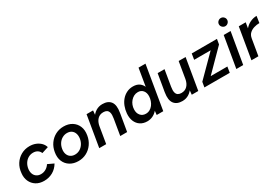

<svg xmlns="http://www.w3.org/2000/svg" viewBox="55 -1699 3870 2683"><g transform="rotate(-30 1989.5 -357.0)"><path d="M259 12Q184 12 131 -21.5Q78 -55 52.5 -112Q27 -169 35 -239Q42 -321 81 -382Q120 -443 182 -477.5Q244 -512 318 -512Q373 -512 417.5 -494Q462 -476 493 -445Q524 -414 536 -372L429 -338Q415 -372 386.5 -390Q358 -408 317 -408Q274 -408 238 -387Q202 -366 178.5 -329Q155 -292 148 -243Q143 -199 155.5 -165.5Q168 -132 197 -112Q226 -92 267 -92Q311 -92 348 -114Q385 -136 407 -172L503 -127Q463 -59 399.5 -23.5Q336 12 259 12Z M813 12Q735 12 678.5 -23Q622 -58 596.5 -119.5Q571 -181 585 -262Q597 -336 637 -392.5Q677 -449 737 -480.5Q797 -512 868 -512Q946 -512 1002 -477Q1058 -442 1083.5 -380.5Q1109 -319 1095 -238Q1083 -164 1043 -107.5Q1003 -51 943.5 -19.5Q884 12 813 12ZM815 -91Q857 -91 892 -111Q927 -131 951 -166.5Q975 -202 983 -249Q990 -297 977.5 -333Q965 -369 936 -389Q907 -409 865 -409Q824 -409 788.5 -389Q753 -369 729 -333.5Q705 -298 697 -251Q689 -203 702 -167Q715 -131 744.5 -111Q774 -91 815 -91Z M1151 0 1235 -500H1340L1331 -408L1263 0ZM1490 0 1533 -257 1647 -270 1601 0ZM1533 -257Q1543 -317 1534.5 -349Q1526 -381 1504.5 -394Q1483 -407 1451 -407Q1393 -408 1355.5 -369.5Q1318 -331 1306 -260L1263 -262Q1277 -342 1309 -397.5Q1341 -453 1388.5 -482.5Q1436 -512 1494 -512Q1586 -512 1627.5 -456Q1669 -400 1649 -285L1645 -257Z M2078 0 2088 -93 2189 -700H2301L2184 0ZM1923 12Q1859 12 1813 -18Q1767 -48 1744.5 -102Q1722 -156 1728 -227Q1733 -285 1753 -337Q1773 -389 1807 -428Q1841 -467 1887 -489.5Q1933 -512 1988 -512Q2052 -512 2092 -482Q2132 -452 2149 -399Q2166 -346 2160 -276Q2156 -205 2135.5 -151.5Q2115 -98 2082.5 -61.5Q2050 -25 2009 -6.5Q1968 12 1923 12ZM1958 -90Q1993 -90 2022 -106Q2051 -122 2071.5 -149Q2092 -176 2103.5 -209Q2115 -242 2117 -277Q2120 -336 2090 -372.5Q2060 -409 2009 -409Q1973 -409 1943.5 -393.5Q1914 -378 1891.5 -352Q1869 -326 1856.5 -293Q1844 -260 1843 -225Q1840 -166 1872 -128Q1904 -90 1958 -90Z M2644 0 2653 -92 2721 -500H2833L2749 0ZM2336 -228 2382 -500H2493L2450 -243ZM2450 -243Q2440 -184 2448.5 -151.5Q2457 -119 2479.5 -106Q2502 -93 2532 -93Q2590 -92 2628 -130.5Q2666 -169 2678 -240L2720 -238Q2707 -158 2674.5 -102.5Q2642 -47 2595 -17.5Q2548 12 2489 12Q2398 12 2356.5 -44.5Q2315 -101 2334 -215L2338 -243Z M2928 -17 2862 -83 3263 -486 3325 -418ZM2848 0 2862 -83 2932 -93H3272L3257 0ZM2917 -406 2932 -500H3339L3325 -418L3253 -406Z M3363 0 3448 -500H3559L3474 0ZM3530 -595Q3504 -595 3484 -614.5Q3464 -634 3464 -661Q3464 -688 3484 -707Q3504 -726 3530 -726Q3557 -726 3576.5 -707Q3596 -688 3596 -661Q3596 -634 3576.5 -614.5Q3557 -595 3530 -595Z M3607 0 3691 -500H3803L3719 0ZM3725 -265Q3739 -346 3778.5 -398.5Q3818 -451 3871.5 -476.5Q3925 -502 3979 -502L3963 -395Q3918 -395 3875 -382Q3832 -369 3802 -341Q3772 -313 3764 -266Z"/></g></svg>

Font: Figtree SemiBold
Style: Italic
Weight: 600
Italic angle: -9.5°
Foundry: Erik Kennedy
Version: Version 2.001;gftools[0.9.30]